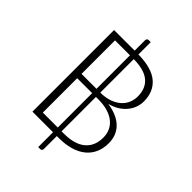

<svg xmlns="http://www.w3.org/2000/svg" viewBox="-267 -932 1177 1177"><g transform="rotate(45 321.5 -343.0)"><path d="M325 0V113Q324.5 119.5 320.8 124Q317 128.5 310 128.5H292V0H113.5V-707.5H292V-798Q292.5 -805 296.2 -809.5Q300 -814 307 -814H325V-707.5Q442 -705.5 497.2 -658.5Q552.5 -611.5 552.5 -527.5Q552.5 -499.5 542.8 -473.5Q533 -447.5 514.5 -425.5Q496 -403.5 469.2 -387.2Q442.5 -371 408.5 -362.5Q492 -350 536.8 -306.8Q581.5 -263.5 581.5 -193.5Q581.5 -148.5 565.5 -112.5Q549.5 -76.5 519 -51.5Q488.5 -26.5 444 -13.2Q399.5 0 343 0ZM325 -339V-41H345Q438 -41 485.8 -81.2Q533.5 -121.5 533.5 -194.5Q533.5 -228 520.8 -254.8Q508 -281.5 484 -300.2Q460 -319 425 -329Q390 -339 345.5 -339ZM504.5 -522Q504.5 -592.5 460.5 -629.2Q416.5 -666 325 -667V-376.5Q372.5 -377 406.5 -389.8Q440.5 -402.5 462.2 -422.8Q484 -443 494.2 -469Q504.5 -495 504.5 -522ZM162.5 -41H292V-339H162.5ZM162.5 -376.5H292V-667H162.5Z"/></g></svg>

Font: Lato Light
Style: Regular
Weight: 300
Designer: Lukasz Dziedzic
Foundry: tyPoland Lukasz Dziedzic
Version: Version 2.007; 2014-02-27